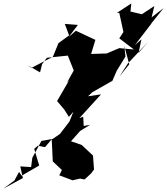

<svg xmlns="http://www.w3.org/2000/svg" viewBox="-48 -1033 972 1117"><path d="M197 -660 225 -697 361 -711 398 -740 346 -711 381 -623 341 -551 355 -567 284 -445 325 -397 353 -353 379 -383 356 -326 301 -254 259 -225 193 -213 140 -115 133 -61 70 -65 85 3 -28 64 36 17 63 -33 78 -11 180 -70 151 -167 172 -185 214 -177 253 -223 259 -94 312 -44 297 -13 374 16 417 6 444 11 482 -24 499 -47 493 -128 427 -190 365 -211 418 -271 476 -307 439 -300 436 -354 414 -346 540 -484 464 -473 490 -497 606 -563 631 -621 682 -704 675 -766 704 -659 647 -588 696 -664 813 -789 758 -725 775 -804 737 -771 833 -896 831 -895 904 -986 834 -932 850 -998 777 -950 711 -966 716 -1013 632 -958H646L670 -847L646 -810L731 -745L646 -753L573 -722L482 -719L507 -801L393 -854L352 -818L405 -888L329 -894L354 -827L292 -782L260 -703L135 -638L112 -654L185 -612Z"/></svg>

Font: Hussar Lance
Style: Italic
Weight: 700
Foundry: Cannot Into Space Fonts, PlusOne Fonts
Version: Version 2.27